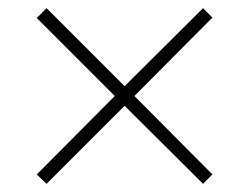

<svg xmlns="http://www.w3.org/2000/svg" viewBox="-20 -588 610 470"><path d="M477 -568 285 -377 94 -568 70 -544 261 -353 70 -161 94 -138 285 -329 477 -138 500 -161 309 -353 500 -545Z"/></svg>

Font: Noto Sans Lao ExtraLight
Style: Regular
Weight: 200
Designer: Monotype Design Team
Foundry: Monotype Imaging Inc.
Version: Version 2.003